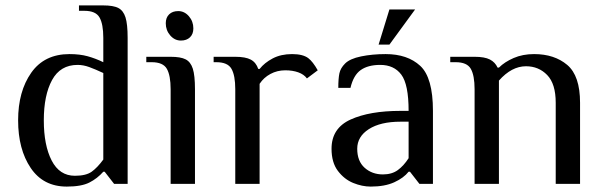

<svg xmlns="http://www.w3.org/2000/svg" viewBox="-20 -680 2232 710"><path d="M47 -235Q47 -342 95.5 -411Q144 -480 237 -480Q275 -480 304 -472Q333 -464 362 -450V-540Q362 -591 348 -615.5Q334 -640 292 -640H272V-660H362Q399 -660 417.5 -650.5Q436 -641 444 -616Q452 -591 452 -540V0H402L367 -45H362Q340 -20 310.5 -5Q281 10 227 10Q140 10 93.5 -59Q47 -128 47 -235ZM362 -90V-410Q332 -424 310 -432Q288 -440 267 -440Q203 -440 172.5 -384Q142 -328 142 -235Q142 -143 171 -86.5Q200 -30 257 -30Q298 -30 319 -45Q340 -60 362 -90Z M593 -594Q593 -615 605.5 -627Q618 -639 639 -639Q662 -639 678.5 -620Q695 -601 695 -575Q695 -554 682.5 -542Q670 -530 649 -530Q626 -530 609.5 -549Q593 -568 593 -594ZM611 -350Q611 -401 597 -425.5Q583 -450 541 -450H521V-470H611Q648 -470 666.5 -460.5Q685 -451 693 -426Q701 -401 701 -350V0H611Z M850 -350Q850 -401 836 -425.5Q822 -450 780 -450H770V-470H850Q888 -470 907.5 -459.5Q927 -449 935 -425H940Q958 -448 988.5 -464Q1019 -480 1060 -480Q1100 -480 1120 -465Q1137 -452 1155 -420L1115 -390Q1104 -405 1083 -412.5Q1062 -420 1035 -420Q1005 -420 980 -406.5Q955 -393 940 -370V0H850Z M1206 -130Q1206 -206 1276.5 -238Q1347 -270 1461 -270H1491Q1491 -368 1464 -404Q1437 -440 1386 -440Q1341 -440 1314 -421Q1287 -402 1276 -355H1231Q1231 -389 1235 -408.5Q1239 -428 1256 -445Q1274 -463 1315.5 -471.5Q1357 -480 1406 -480Q1487 -480 1534 -436.5Q1581 -393 1581 -270V0H1531L1496 -45H1491Q1473 -22 1438 -6Q1403 10 1351 10Q1319 10 1286 -3.5Q1253 -17 1229.5 -48Q1206 -79 1206 -130ZM1491 -95V-230H1461Q1387 -230 1344 -202.5Q1301 -175 1301 -130Q1301 -84 1328.5 -59.5Q1356 -35 1396 -35Q1429 -35 1451 -51Q1473 -67 1491 -95ZM1380 -515 1420 -645H1515L1420 -515Z M1735 -350Q1735 -401 1721 -425.5Q1707 -450 1665 -450H1645V-470H1735Q1772 -470 1791.5 -460Q1811 -450 1820 -430H1825Q1846 -451 1879.5 -465.5Q1913 -480 1955 -480Q2030 -480 2077.5 -440Q2125 -400 2125 -300V0H2035V-300Q2035 -370 2003.5 -402.5Q1972 -435 1925 -435Q1872 -435 1825 -382V0H1735Z"/></svg>

Font: Philosopher
Style: Regular
Weight: 400
Designer: Jovanny Lemonad
Foundry: Jovanny Lemonad
Version: Version 2.000